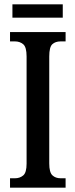

<svg xmlns="http://www.w3.org/2000/svg" viewBox="-20 -861 346 881"><path d="M26 0V-43H49Q71 -43 86.5 -56Q102 -69 102 -110V-602Q102 -645 86.5 -658Q71 -671 49 -671H26V-714H281V-671H258Q234 -671 220 -658Q206 -645 206 -602V-111Q206 -70 220.5 -56.5Q235 -43 258 -43H281V0ZM37 -780V-841H268V-780Z"/></svg>

Font: Noto Serif ExtraCondensed Medium
Style: Regular
Weight: 500
Width: 2
Designer: Monotype Design Team
Foundry: Monotype Imaging Inc.
Version: Version 2.015